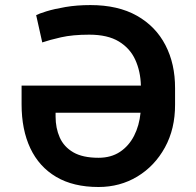

<svg xmlns="http://www.w3.org/2000/svg" viewBox="-20 -742 790 772"><path d="M376.1 9.9Q274.9 9.9 206 -30.7Q137.1 -71.4 101.9 -146Q66.8 -220.5 66.8 -322.4V-397.7H546.5Q545.1 -454.9 524.1 -501.2Q503.2 -547.6 458.1 -575.1Q413 -602.6 338.8 -602.6Q272.4 -602.6 225.3 -592Q178.3 -581.3 149.9 -571.4L125.4 -681.1Q135.7 -686.8 166.5 -696.4Q197.4 -706 243.3 -713.8Q289.1 -721.6 343.8 -721.6Q454.5 -721.6 530.4 -678.8Q606.2 -636 645.2 -560.5Q684.3 -485.1 683.9 -387.1V-321.7Q684.3 -224.1 643.1 -149.1Q601.9 -74.2 532.1 -32.1Q462.4 9.9 376.1 9.9ZM545.1 -288.7H203.5V-273.4Q203.5 -226.9 220.2 -189.3Q236.9 -151.6 274.7 -129.6Q312.5 -107.6 376.1 -107.6Q426.5 -107.6 462.4 -131.4Q498.2 -155.2 519.2 -196.2Q540.1 -237.2 545.1 -288.7Z"/></svg>

Font: Inter UI Semi Bold
Style: Regular
Weight: 600
Designer: Rasmus Andersson
Foundry: rsms
Version: 3.2;8d6f07862